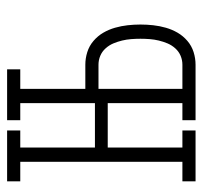

<svg xmlns="http://www.w3.org/2000/svg" viewBox="-35 -535 570 540"><g transform="rotate(-90 250.0 -265.0)"><path d="M182 -493V-530H325V-493ZM10 0V-37H65V-493H10V-530H153V-493H105V-283H250V-247H105V-37H153V0ZM182 0V-37H325V0ZM230 0V-530H270V-310H338Q356 -310 373.5 -304.5Q391 -299 405 -287Q419 -275 428 -259.5Q437 -244 442 -226.5Q447 -209 449 -191Q451 -173 451 -155Q451 -137 449 -119Q447 -101 442 -83.5Q437 -66 428 -50.5Q419 -35 405 -23Q391 -11 373.5 -5.5Q356 0 338 0ZM270 -37H338Q351 -37 363 -42Q375 -47 384 -57Q393 -67 398 -79Q403 -91 406 -103.5Q409 -116 410 -129Q411 -142 411 -155Q411 -168 410 -181Q409 -194 406 -206.5Q403 -219 398 -231Q393 -243 384 -253Q375 -263 363 -268Q351 -273 338 -273H270Z"/></g></svg>

Font: Iosevka Slab Extralight
Style: Regular
Weight: 200
Monospace: yes
Designer: Belleve Invis
Foundry: Belleve Invis
Version: Version 11.1.1; ttfautohint (v1.8.3)